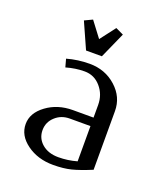

<svg xmlns="http://www.w3.org/2000/svg" viewBox="-106 -610 592 685"><g transform="rotate(20 190.0 -268.0)"><path d="M32.2 -104Q32.2 -146 74.2 -177Q116.2 -208 173.8 -208H252V-255.9Q252 -295.4 227.5 -323.7Q203.1 -352.1 166 -352.1Q131.8 -352.1 96.2 -341.8L87.9 -372.1Q129.4 -383.8 173.8 -383.8Q232.9 -383.8 274.4 -346.4Q315.9 -309.1 315.9 -255.9V-33.2Q271 -14.6 241.9 -7.3Q212.9 0 173.8 0Q115.2 0 73.7 -30.3Q32.2 -60.5 32.2 -104ZM96.2 -104Q96.2 -72.8 119.9 -52.5Q143.6 -32.2 182.1 -32.2Q217.8 -32.2 252 -42V-175.8H173.8Q141.1 -175.8 118.7 -155Q96.2 -134.3 96.2 -104ZM101.1 -522 130.9 -536.1 174.8 -478 219.2 -536.1 249 -522 205.1 -423.8H145Z"/></g></svg>

Font: Gawaa
Style: Regular
Weight: 400
Designer: T. Christopher White
Version: Version 1.0